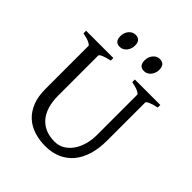

<svg xmlns="http://www.w3.org/2000/svg" viewBox="-220 -939 1094 1094"><g transform="rotate(45 327.0 -392.5)"><path d="M622.6 -594.2Q589.4 -587.4 570.6 -579.1Q551.8 -570.8 551.8 -564V-255.9Q551.8 -191.9 536.1 -141.6Q520.5 -91.3 491.2 -56.6Q461.9 -22 419.9 -3.7Q377.9 14.6 325.2 14.6Q274.9 14.6 232.7 0.7Q190.4 -13.2 159.9 -41.7Q129.4 -70.3 112.3 -113.8Q95.2 -157.2 95.2 -216.8V-564Q95.2 -569.8 77.4 -578.6Q59.6 -587.4 24.4 -594.2V-615.2H244.1V-594.2Q210.9 -587.4 192.1 -579.1Q173.3 -570.8 173.3 -564V-241.2Q173.3 -194.3 184.3 -157.2Q195.3 -120.1 217 -94.2Q238.8 -68.4 270.5 -54.7Q302.2 -41 344.2 -41Q378.9 -41 405.8 -57.9Q432.6 -74.7 450.9 -102.1Q469.2 -129.4 478.8 -164.6Q488.3 -199.7 488.3 -235.8V-564Q488.3 -569.8 470.5 -578.6Q452.6 -587.4 417.5 -594.2V-615.2H622.6V-594.2ZM477.1 -752.4Q477.1 -738.8 472.7 -726.6Q468.3 -714.4 460.7 -705.3Q453.1 -696.3 442.9 -690.9Q432.6 -685.5 420.4 -685.5Q398.4 -685.5 388.9 -697.8Q379.4 -710 379.4 -732.4Q379.4 -746.1 383.8 -758.3Q388.2 -770.5 396 -779.5Q403.8 -788.6 413.8 -793.7Q423.8 -798.8 435.5 -798.8Q477.1 -798.8 477.1 -752.4ZM281.7 -752.4Q281.7 -738.8 277.3 -726.6Q272.9 -714.4 265.4 -705.3Q257.8 -696.3 247.6 -690.9Q237.3 -685.5 225.1 -685.5Q203.1 -685.5 193.6 -697.8Q184.1 -710 184.1 -732.4Q184.1 -746.1 188.5 -758.3Q192.9 -770.5 200.7 -779.5Q208.5 -788.6 218.5 -793.7Q228.5 -798.8 240.2 -798.8Q281.7 -798.8 281.7 -752.4Z"/></g></svg>

Font: Gentium
Style: Regular
Weight: 400
Designer: J. Victor Gaultney
Version: Version 1.03; 2011; OFL 1.1 release